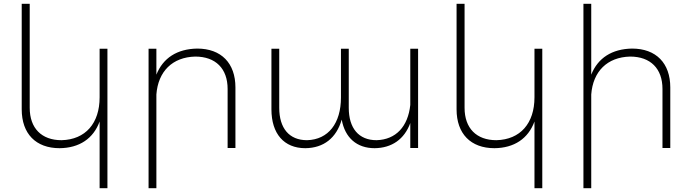

<svg xmlns="http://www.w3.org/2000/svg" viewBox="-20 -777 3634 1008"><path d="M503 -521V-266C503 -130 429 -44 303 -41C198 -41 136 -104 136 -211V-757H94V-203C94 -75 168 1 293 1C396 0 470 -49 503 -139V211H544V-521Z M1015 -522C910 -520 836 -473 801 -385V-521H760V211H801V-281C810 -402 885 -477 1005 -480C1112 -480 1175 -417 1175 -310V0H1216V-318C1216 -445 1142 -522 1015 -522Z M2134 -521V-226C2122 -113 2059 -44 1957 -41C1863 -41 1811 -104 1811 -211V-521H1770V-265C1770 -130 1704 -44 1592 -41C1498 -41 1446 -104 1446 -211V-521H1405V-203C1405 -75 1471 1 1583 1C1679 0 1746 -52 1774 -149C1791 -54 1853 1 1947 1C2037 0 2103 -46 2134 -131V0H2175V-521Z M2786 -521V-266C2786 -130 2712 -44 2586 -41C2481 -41 2419 -104 2419 -211V-757H2377V-203C2377 -75 2451 1 2576 1C2679 0 2753 -49 2786 -139V211H2827V-521Z M3298 -522C3193 -520 3119 -473 3084 -385V-757H3043V211H3084V-281C3093 -402 3168 -477 3288 -480C3395 -480 3458 -417 3458 -310V0H3499V-318C3499 -445 3425 -522 3298 -522Z"/></svg>

Font: Montserrat arm ExtraLight
Style: Regular
Weight: 275
Designer: Julieta Ulanovsky
Foundry: Julieta Ulanovsky
Version: Version 6.000;PS 006.000;hotconv 1.0.88;makeotf.lib2.5.64775